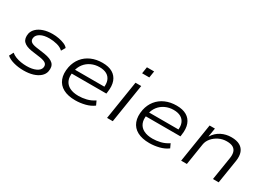

<svg xmlns="http://www.w3.org/2000/svg" viewBox="-11 -1410 2923 2123"><g transform="rotate(30 1450.5 -348.5)"><path d="M268 8Q198 8 138 -9Q78 -26 48 -55L76 -108Q99 -88 131 -75.5Q163 -63 199.5 -57Q236 -51 273 -51Q344 -51 390.5 -73Q437 -95 444 -131Q450 -163 430.5 -181.5Q411 -200 355 -209L239 -225Q163 -237 131 -271.5Q99 -306 111 -372Q120 -410 151 -439.5Q182 -469 232.5 -486Q283 -503 349 -503Q389 -503 428.5 -495.5Q468 -488 500 -474.5Q532 -461 548 -440L518 -389Q488 -418 439.5 -430.5Q391 -443 341 -443Q272 -443 230 -420Q188 -397 181 -362Q174 -329 193 -310.5Q212 -292 263 -284L376 -268Q458 -255 492 -221Q526 -187 513 -121Q505 -83 472 -53.5Q439 -24 387 -8Q335 8 268 8Z M928 8Q834 8 773 -25Q712 -58 688 -121Q664 -184 681 -272Q696 -343 737.5 -395Q779 -447 842.5 -475Q906 -503 985 -503Q1064 -503 1114 -473.5Q1164 -444 1184.5 -388.5Q1205 -333 1193 -252L1190 -229H726L735 -284H1157L1130 -261Q1140 -323 1124.5 -363.5Q1109 -404 1072.5 -424.5Q1036 -445 980 -445Q924 -445 875.5 -422.5Q827 -400 795 -358.5Q763 -317 752 -258L750 -247Q739 -184 758 -140.5Q777 -97 822 -74.5Q867 -52 934 -52Q983 -52 1034.5 -64.5Q1086 -77 1134 -109L1158 -57Q1113 -23 1051 -7.5Q989 8 928 8Z M1420 -621 1433 -705H1525L1512 -621ZM1331 0 1409 -494H1482L1404 0Z M1874 8Q1780 8 1719 -25Q1658 -58 1634 -121Q1610 -184 1627 -272Q1642 -343 1683.5 -395Q1725 -447 1788.5 -475Q1852 -503 1931 -503Q2010 -503 2060 -473.5Q2110 -444 2130.5 -388.5Q2151 -333 2139 -252L2136 -229H1672L1681 -284H2103L2076 -261Q2086 -323 2070.5 -363.5Q2055 -404 2018.5 -424.5Q1982 -445 1926 -445Q1870 -445 1821.5 -422.5Q1773 -400 1741 -358.5Q1709 -317 1698 -258L1696 -247Q1685 -184 1704 -140.5Q1723 -97 1768 -74.5Q1813 -52 1880 -52Q1929 -52 1980.5 -64.5Q2032 -77 2080 -109L2104 -57Q2059 -23 1997 -7.5Q1935 8 1874 8Z M2277 0 2355 -494H2423L2405 -384H2407Q2445 -444 2503.5 -473.5Q2562 -503 2631 -503Q2698 -503 2739.5 -479.5Q2781 -456 2797.5 -411Q2814 -366 2804 -301L2756 0H2683L2730 -295Q2737 -341 2727.5 -372.5Q2718 -404 2689.5 -421Q2661 -438 2609 -438Q2555 -438 2508.5 -415Q2462 -392 2431 -355Q2400 -318 2393 -274L2350 0Z"/></g></svg>

Font: Nunito Sans 7pt SemiExpanded Light
Style: Italic
Weight: 300
Width: 6
Italic angle: -9°
Designer: Vernon Adams
Foundry: Vernon Adams
Version: Version 3.101;gftools[0.9.27]